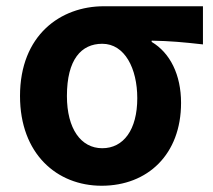

<svg xmlns="http://www.w3.org/2000/svg" viewBox="-20 -580 682 614"><path d="M305 14C452 14 559 -86 559 -251C559 -341 524 -411 465 -446V-450C524 -449 567 -445 629 -438V-560H312C174 -560 44 -468 44 -273C44 -88 162 14 305 14ZM307 -106C239 -106 194 -168 194 -273C194 -390 240 -440 307 -440C379 -440 419 -361 419 -266C419 -165 375 -106 307 -106Z"/></svg>

Font: Noto Sans Mono CJK HK
Style: Bold
Weight: 700
Designer: Ryoko NISHIZUKA 西塚涼子 (kana, bopomofo & ideographs); Paul D. Hunt (Latin, Greek & Cyrillic); Sandoll Communications 산돌커뮤니
Foundry: Adobe
Version: Version 2.004;hotconv 1.0.118;makeotfexe 2.5.65603